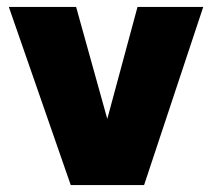

<svg xmlns="http://www.w3.org/2000/svg" viewBox="-20 -535 613 555"><path d="M184.5 0 5.5 -515H200L299.5 -157.5H281L377.5 -515H567.5L396.5 0Z"/></svg>

Font: Geologica Roman ExtraBold
Style: Regular
Weight: 800
Designer: Sindre Bremnes, Frode Helland
Foundry: Monokrom Skriftforlag AS
Version: Version 1.010;gftools[0.9.28]